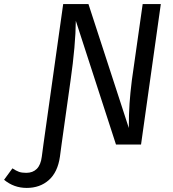

<svg xmlns="http://www.w3.org/2000/svg" viewBox="-151 -709 848 942"><path d="M638 -689 541 0H418L221 -607Q220 -488 195 -313L151 0L143 60Q132 136 88.5 174.5Q45 213 -20 213Q-83 213 -131 173L-90 117Q-72 129 -58 134Q-44 139 -22 139Q10 139 29.5 119.5Q49 100 54 60L62 0L159 -689H283L481 -81Q481 -149 484.5 -200.5Q488 -252 496 -316L549 -689Z"/></svg>

Font: FiraGO
Style: Italic
Weight: 400
Italic angle: -8°
Designer: bBox Type GmbH
Foundry: bBox Type GmbH
Version: Version 1.001